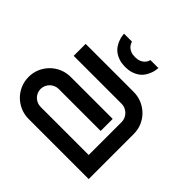

<svg xmlns="http://www.w3.org/2000/svg" viewBox="-182 -941 1130 1130"><g transform="rotate(45 383.0 -376.0)"><path d="M698.2 0H198.2Q161.6 0 129.9 -13.7Q98.1 -27.3 74.2 -51Q50.3 -74.7 36.6 -106.7Q22.9 -138.7 22.9 -174.8Q22.9 -211.4 36.6 -243.2Q50.3 -274.9 74.2 -298.8Q98.1 -322.8 129.9 -336.4Q161.6 -350.1 198.2 -350.1H547.9V-250H198.2Q182.6 -250 168.9 -243.9Q155.3 -237.8 145 -227.5Q134.8 -217.3 128.9 -203.6Q123 -189.9 123 -174.8Q123 -159.2 128.9 -145.8Q134.8 -132.3 145 -122.1Q155.3 -111.8 168.9 -106Q182.6 -100.1 198.2 -100.1H598.1V-375Q598.1 -390.1 592 -403.8Q585.9 -417.5 575.7 -427.7Q565.4 -438 551.8 -444.1Q538.1 -450.2 522.9 -450.2H123V-549.8H522.9Q559.6 -549.8 591.3 -536.1Q623 -522.5 647 -498.8Q670.9 -475.1 684.6 -443.4Q698.2 -411.6 698.2 -375ZM526.4 -752Q525.9 -743.2 523.4 -729.7Q521 -716.3 515.1 -701.7Q509.3 -687 499.5 -671.9Q489.7 -656.7 473.9 -645Q458 -633.3 435.8 -625.7Q413.6 -618.2 383.3 -618.2Q353 -618.2 330.8 -625.7Q308.6 -633.3 292.7 -645Q276.9 -656.7 267.1 -671.9Q257.3 -687 251.5 -701.7Q245.6 -716.3 243.2 -729.7Q240.7 -743.2 240.2 -752H306.2Q308.1 -745.6 312.7 -736.6Q317.4 -727.5 325.9 -719.5Q334.5 -711.4 348.4 -705.8Q362.3 -700.2 383.3 -700.2Q404.3 -700.2 418.2 -705.8Q432.1 -711.4 440.9 -719.5Q449.7 -727.5 454.1 -736.6Q458.5 -745.6 460.4 -752Z"/></g></svg>

Font: Bruno Ace
Style: Regular
Weight: 400
Designer: Astigmatic (AOETI)
Foundry: Astigmatic (AOETI)
Version: Version 1.000